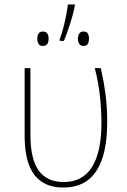

<svg xmlns="http://www.w3.org/2000/svg" viewBox="-20 -835 570 865"><path d="M265 10Q179 10 135 -47Q91 -104 91 -223V-528H117V-229Q117 -118 154.5 -66.5Q192 -15 267 -15Q352 -15 394.5 -82.5Q437 -150 437 -282Q437 -340 430 -403.5Q423 -467 407 -528H434Q448 -467 455.5 -408.5Q463 -350 463 -285Q463 10 265 10ZM249 -658Q257 -679 264.5 -707Q272 -735 277.5 -763.5Q283 -792 286 -815H317V-808Q313 -787 305 -758.5Q297 -730 287 -701.5Q277 -673 268 -651H249ZM173 -628Q159 -628 153.5 -637.5Q148 -647 148 -661Q148 -674 153.5 -683.5Q159 -693 173 -693Q188 -693 193.5 -683.5Q199 -674 199 -661Q199 -647 193.5 -637.5Q188 -628 173 -628ZM356 -628Q343 -628 337 -637.5Q331 -647 331 -661Q331 -674 337 -683.5Q343 -693 356 -693Q371 -693 376 -683.5Q381 -674 381 -661Q381 -648 376 -638Q371 -628 356 -628Z"/></svg>

Font: Noto Sans Mono Condensed Thin
Style: Regular
Weight: 100
Width: 3
Designer: Monotype Design Team
Foundry: Monotype Imaging Inc.
Version: Version 2.014; ttfautohint (v1.8.4.7-5d5b)